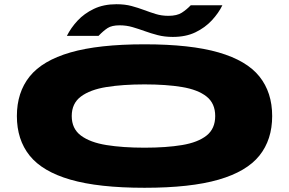

<svg xmlns="http://www.w3.org/2000/svg" viewBox="-20 -870 1370 910"><path d="M665 20Q447 20 314 -18.5Q181 -57 120.5 -132.5Q60 -208 60 -320Q60 -432 120.5 -507.5Q181 -583 314 -621.5Q447 -660 665 -660Q883 -660 1016 -621.5Q1149 -583 1209.5 -507.5Q1270 -432 1270 -320Q1270 -208 1209.5 -132.5Q1149 -57 1016 -18.5Q883 20 665 20ZM665 -170Q768 -170 843 -182.5Q918 -195 959 -227.5Q1000 -260 1000 -320Q1000 -380 959 -412.5Q918 -445 843 -457.5Q768 -470 665 -470Q562 -470 484.5 -457.5Q407 -445 363.5 -412.5Q320 -380 320 -320Q320 -260 363.5 -227.5Q407 -195 484.5 -182.5Q562 -170 665 -170ZM799 -695Q760 -695 727.5 -703.5Q695 -712 666 -722.5Q637 -733 608 -741.5Q579 -750 547 -750Q510 -750 490 -737Q470 -724 447 -700H297Q316 -738 347.5 -772Q379 -806 425 -828Q471 -850 532 -850Q572 -850 603.5 -841.5Q635 -833 663 -822.5Q691 -812 718.5 -803.5Q746 -795 778 -795Q819 -795 842 -810Q865 -825 884 -845H1034Q1016 -808 984 -773.5Q952 -739 906.5 -717Q861 -695 799 -695Z"/></svg>

Font: Syne ExtraBold
Style: Regular
Weight: 800
Designer: Lucas Descroix
Foundry: Bonjour Monde
Version: Version 2.200; ttfautohint (v1.8.4)